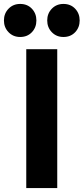

<svg xmlns="http://www.w3.org/2000/svg" viewBox="-66 -956 425 976"><path d="M67.5 0V-706H225V0ZM36.5 -768Q1 -768 -22.5 -792.2Q-46 -816.5 -46 -852Q-46 -887.5 -22.5 -911.8Q1 -936 36.5 -936Q73 -936 96 -911.8Q119 -887.5 119 -852Q119 -816.5 96 -792.2Q73 -768 36.5 -768ZM256.5 -768Q221 -768 197.5 -792.2Q174 -816.5 174 -852Q174 -887.5 197.5 -911.8Q221 -936 256.5 -936Q293 -936 316 -911.8Q339 -887.5 339 -852Q339 -816.5 316 -792.2Q293 -768 256.5 -768Z"/></svg>

Font: Outfit Thin
Style: Regular
Weight: 100
Designer: Rodrigo Fuenzalida
Foundry: fragTYPE
Version: Version 1.100;gftools[0.9.27]